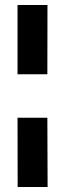

<svg xmlns="http://www.w3.org/2000/svg" viewBox="-20 -750 262 770"><path d="M50.3 -730H170.4L169.9 -452.1H50.3ZM50.3 -277.8H169.9L170.9 0H50.8Z"/></svg>

Font: XB Zar
Style: Bold
Weight: 700
Designer: Behnam
Foundry: Irmug
Version: Version 8.005 2009